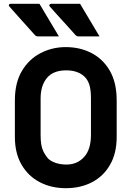

<svg xmlns="http://www.w3.org/2000/svg" viewBox="-20 -967 690 1007"><path d="M187 -947Q214 -901 238 -861.5Q262 -822 289 -776H181Q170 -776 164 -782Q138 -811 120.5 -830.5Q103 -850 89.5 -865Q76 -880 62 -896Q48 -912 29 -933Q25 -938 27 -942.5Q29 -947 35 -947ZM400 -947Q427 -901 451 -861.5Q475 -822 502 -776H393Q383 -776 377 -782Q351 -811 333.5 -830.5Q316 -850 302 -865Q288 -880 274 -896Q260 -912 241 -933Q237 -938 239.5 -942.5Q242 -947 248 -947ZM325 -720Q400 -720 460.5 -688.5Q521 -657 556.5 -595Q592 -533 592 -440V-249Q592 -163 557 -102.5Q522 -42 462 -11Q402 20 325 20Q250 20 189.5 -11Q129 -42 93.5 -102.5Q58 -163 58 -249V-440Q58 -533 95 -595Q132 -657 193 -688.5Q254 -720 325 -720ZM193 -258Q193 -201 207.5 -173Q222 -145 236 -132Q250 -120 274 -112Q298 -104 329 -104Q385 -104 421 -143.5Q457 -183 457 -259V-451Q457 -498 448 -524.5Q439 -551 421 -567Q406 -581 382.5 -589.5Q359 -598 327 -598Q259 -598 226 -558Q193 -518 193 -451Z"/></svg>

Font: Recursive Sn Lnr St
Style: Bold
Weight: 700
Version: Version 1.079;hotconv 1.0.112;makeotfexe 2.5.65598; ttfautoh